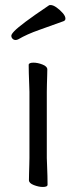

<svg xmlns="http://www.w3.org/2000/svg" viewBox="-20 -733 303 763"><path d="M233 -649Q184 -631 135.5 -614Q87 -597 53 -577Q47 -574 42 -574Q35 -574 30 -579Q25 -584 25 -591Q25 -597 37 -609.5Q49 -622 81.5 -646.5Q114 -671 175 -712Q177 -713 181 -713Q191 -713 204.5 -703.5Q218 -694 229 -681.5Q240 -669 240 -659Q240 -652 233 -649ZM97 -368Q97 -378 96 -399Q95 -420 94.5 -442Q94 -464 94 -475Q94 -484 113 -484Q130 -484 149 -476.5Q168 -469 168 -457Q168 -449 167.5 -432.5Q167 -416 166.5 -398Q166 -380 166 -368V-105Q166 -99 167 -78Q168 -57 168.5 -34Q169 -11 169 1Q169 10 150 10Q134 10 114.5 2.5Q95 -5 95 -17Q95 -25 95.5 -43.5Q96 -62 96.5 -80Q97 -98 97 -105Z"/></svg>

Font: Moon Stars Kai T
Style: Regular
Weight: 400
Designer: GuiWonder
Version: Version 1.101